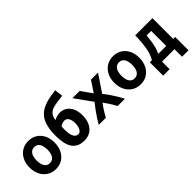

<svg xmlns="http://www.w3.org/2000/svg" viewBox="54 -1659 2691 2691"><g transform="rotate(-45 1400.0 -313.0)"><path d="M281 15Q207 15 151 -20.5Q95 -56 63.5 -119Q32 -182 32 -264Q32 -347 64.5 -409Q97 -471 153 -505.5Q209 -540 281 -540Q355 -540 410.5 -505.5Q466 -471 497.5 -409Q529 -347 529 -264Q529 -182 498 -119Q467 -56 411.5 -20.5Q356 15 281 15ZM279 -105Q315 -105 339.5 -125Q364 -145 376 -180.5Q388 -216 388 -263Q388 -310 376.5 -345.5Q365 -381 341.5 -400.5Q318 -420 281 -420Q246 -420 221.5 -400.5Q197 -381 184.5 -345.5Q172 -310 172 -263Q172 -216 183.5 -180.5Q195 -145 218.5 -125Q242 -105 279 -105Z M847 15Q782 15 736 -6.5Q690 -28 661 -70Q632 -112 618.5 -174.5Q605 -237 605 -319Q605 -427 625 -503Q645 -579 684.5 -628.5Q724 -678 783 -708Q842 -738 920 -754Q942 -759 963.5 -762Q985 -765 1007 -768Q1029 -771 1052 -776L1068 -653Q1049 -649 1029.5 -646.5Q1010 -644 990.5 -641.5Q971 -639 952 -636Q905 -630 864.5 -616.5Q824 -603 796 -571Q768 -539 760 -477Q788 -492 817 -500Q846 -508 874 -508Q931 -508 976.5 -479.5Q1022 -451 1049 -394.5Q1076 -338 1076 -254Q1076 -187 1058 -136.5Q1040 -86 1008.5 -52Q977 -18 935.5 -1.5Q894 15 847 15ZM848 -110Q874 -110 891 -130Q908 -150 917 -181.5Q926 -213 926 -248Q926 -287 917 -318Q908 -349 889 -366.5Q870 -384 841 -384Q824 -384 802.5 -377Q781 -370 758 -356Q757 -344 756 -326.5Q755 -309 755 -289Q755 -260 758.5 -228.5Q762 -197 772 -170Q782 -143 800 -126.5Q818 -110 848 -110Z M1142 0Q1164 -42 1195 -89Q1226 -136 1260.5 -183Q1295 -230 1328 -271L1144 -526H1288L1404 -362L1512 -526H1652L1482 -273Q1517 -231 1551 -181Q1585 -131 1613.5 -83.5Q1642 -36 1659 0H1515Q1495 -38 1475 -71Q1455 -104 1435.5 -132Q1416 -160 1398 -183Q1376 -153 1356.5 -124.5Q1337 -96 1319 -66Q1301 -36 1282 0Z M1961 15Q1887 15 1831 -20.5Q1775 -56 1743.5 -119Q1712 -182 1712 -264Q1712 -347 1744.5 -409Q1777 -471 1833 -505.5Q1889 -540 1961 -540Q2035 -540 2090.5 -505.5Q2146 -471 2177.5 -409Q2209 -347 2209 -264Q2209 -182 2178 -119Q2147 -56 2091.5 -20.5Q2036 15 1961 15ZM1959 -105Q1995 -105 2019.5 -125Q2044 -145 2056 -180.5Q2068 -216 2068 -263Q2068 -310 2056.5 -345.5Q2045 -381 2021.5 -400.5Q1998 -420 1961 -420Q1926 -420 1901.5 -400.5Q1877 -381 1864.5 -345.5Q1852 -310 1852 -263Q1852 -216 1863.5 -180.5Q1875 -145 1898.5 -125Q1922 -105 1959 -105Z M2267 150V-114H2308Q2342 -168 2359.5 -240Q2377 -312 2383 -387Q2389 -462 2389 -526H2731V-114H2770V150H2642V0H2395V150ZM2434 -114H2592V-412H2502Q2498 -366 2490.5 -313.5Q2483 -261 2470 -209Q2457 -157 2434 -114Z"/></g></svg>

Font: Ubuntu Sans Mono
Style: Regular
Weight: 400
Monospace: yes
Designer: Dalton Maag Ltd
Foundry: Dalton Maag Ltd
Version: Version 1.006